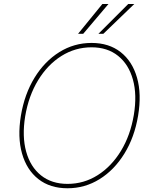

<svg xmlns="http://www.w3.org/2000/svg" viewBox="-20 -958 787 987"><path d="M327.1 9.8Q237.3 9.8 177.2 -37.4Q117.2 -84.5 93.3 -168.7Q69.3 -252.9 87.4 -363.3Q106 -474.6 157.7 -558.8Q209.5 -643.1 285.2 -690.2Q360.8 -737.3 450.7 -737.3Q540 -737.3 600.1 -690.2Q660.2 -643.1 684.3 -558.8Q708.5 -474.6 689.9 -363.3Q671.4 -252.4 619.4 -168.2Q567.4 -84 491.9 -37.1Q416.5 9.8 327.1 9.8ZM327.1 -12.7Q411.1 -12.7 481.9 -57.4Q552.7 -102.1 601.6 -182.1Q650.4 -262.2 668 -367.2Q685.1 -470.7 663.3 -548.8Q641.6 -627 586.9 -670.9Q532.2 -714.8 450.7 -714.8Q366.7 -714.8 295.7 -670.2Q224.6 -625.5 175.8 -545.4Q127 -465.3 109.4 -359.9Q92.8 -256.8 114.5 -178.5Q136.2 -100.1 190.9 -56.4Q245.6 -12.7 327.1 -12.7ZM485.8 -784.2 639.2 -937.5H670.4L511.2 -784.2ZM381.3 -784.2 506.3 -937.5H537.6L407.7 -784.2Z"/></svg>

Font: Inter Tight Thin
Style: Italic
Weight: 250
Italic angle: -9.39999°
Designer: Rasmus Andersson
Foundry: rsms
Version: Version 3.004